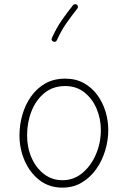

<svg xmlns="http://www.w3.org/2000/svg" viewBox="-20 -879 606 910"><path d="M289.1 -506.3Q339.4 -506.3 377.4 -485.1Q415.5 -463.9 441.4 -428.5Q467.3 -393.1 480.2 -349.9Q493.2 -306.6 493.2 -262.7Q493.2 -213.9 478.5 -165.3Q463.9 -116.7 435.8 -77.1Q407.7 -37.6 367.4 -13.7Q327.1 10.3 275.9 10.3Q212.9 10.3 167.2 -25.1Q121.6 -60.5 96.9 -117.2Q72.3 -173.8 72.3 -237.3Q72.3 -286.6 85.9 -334.5Q99.6 -382.3 126.7 -421.1Q153.8 -460 194.3 -483.2Q234.9 -506.3 289.1 -506.3ZM289.1 -471.2Q231 -471.2 190.7 -438.2Q150.4 -405.3 129.4 -352.1Q108.4 -298.8 108.4 -237.3Q108.4 -179.7 129.6 -131.3Q150.9 -83 188.7 -54Q226.6 -24.9 275.9 -24.9Q329.6 -24.9 370.6 -59.1Q411.6 -93.3 434.8 -147.7Q458 -202.1 458 -262.7Q458 -316.4 437.7 -364Q417.5 -411.6 379.6 -441.4Q341.8 -471.2 289.1 -471.2ZM344.7 -856.4Q348.6 -853 349.4 -847.7Q350.1 -842.3 346.7 -838.4Q319.3 -804.2 294.9 -769.3Q270.5 -734.4 249.5 -688.5Q244.1 -677.2 232.4 -682.1Q221.2 -687.5 226.1 -699.2Q247.6 -747.1 273.2 -783.7Q298.8 -820.3 326.2 -854.5Q329.6 -858.4 335.2 -859.1Q340.8 -859.9 344.7 -856.4Z"/></svg>

Font: Mikhak ExtraLight
Style: Regular
Weight: 200
Designer: Amin Abedi
Version: Version 3.3